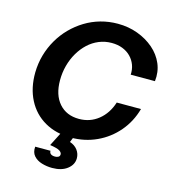

<svg xmlns="http://www.w3.org/2000/svg" viewBox="-134 -838 1037 1163"><g transform="rotate(15 384.5 -256.5)"><path d="M363 10Q269 10 198.5 -30.5Q128 -71 90 -144.5Q52 -218 53 -315Q54 -373 69 -425.5Q84 -478 111 -524.5Q138 -571 175 -608.5Q212 -646 257 -673.5Q302 -701 353.5 -715.5Q405 -730 461 -730Q528 -730 586 -708.5Q644 -687 687.5 -649.5Q731 -612 752.5 -561.5Q774 -511 767 -452H615Q617 -485 606.5 -513Q596 -541 575 -562.5Q554 -584 523.5 -596Q493 -608 455 -608Q413 -608 375.5 -592.5Q338 -577 308 -549Q278 -521 256 -483.5Q234 -446 222 -401.5Q210 -357 210 -309Q210 -217 256 -164.5Q302 -112 381 -112Q450 -112 502 -153.5Q554 -195 577 -267H729Q706 -184 652.5 -121.5Q599 -59 524.5 -24.5Q450 10 363 10ZM301 217Q267 217 235.5 207.5Q204 198 185 176.5Q166 155 169 119H265Q264 131 273 138.5Q282 146 301 146Q312 146 321 141Q330 136 330 124Q330 113 315.5 103Q301 93 254 86L304 -12H385L365 37Q396 47 413.5 70Q431 93 431 122Q431 162 395.5 189.5Q360 217 301 217Z"/></g></svg>

Font: Instrument Sans
Style: Bold Italic
Weight: 700
Italic angle: -13°
Designer: Rodrigo Fuenzalida
Foundry: fragTYPE
Version: Version 1.000;gftools[0.9.28]